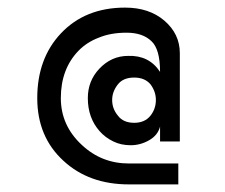

<svg xmlns="http://www.w3.org/2000/svg" viewBox="-20 -485 591 505"><path d="M333 -162Q361 -162 376 -181Q390 -199 390 -222Q390 -244 376 -263Q361 -281 333 -281Q304 -281 290 -263Q275 -244 275 -222Q275 -199 290 -181Q304 -162 333 -162ZM401 -113V-152Q395 -129 372 -116Q349 -103 324 -103Q298 -103 278 -113Q257 -123 242 -140Q211 -175 211 -227Q211 -272 241 -304Q273 -338 317 -338Q372 -340 401 -296Q401 -356 378 -377Q355 -399 313 -399Q271 -399 240 -386Q208 -374 186 -351Q140 -303 140 -227Q140 -155 195 -104Q247 -55 319 -55H449V0H319Q214 0 147 -62Q78 -125 78 -227Q78 -331 140 -397Q204 -465 309 -465Q372 -465 412 -431Q453 -396 453 -345V-113Z"/></svg>

Font: Glacial Indifference
Style: Regular
Weight: 400
Designer: Alfredo Marco Pradil
Version: Version 1.00